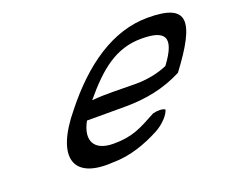

<svg xmlns="http://www.w3.org/2000/svg" viewBox="-92 -642 960 809"><g transform="rotate(-20 388.0 -237.0)"><path d="M210 -242C69 -72 107 37 290 24C365 24 438 -2 504 -37C540 -57 568 -89 573 -110C560 -117 542 -118 518 -112C446 -73 406 -49 319 -49C231 -49 204 -102 246 -179H415C510 -179 593 -195 675 -237C814 -421 817 -499 634 -499C475 -499 333 -397 210 -242ZM296 -252C386 -360 464 -425 579 -425C683 -425 716 -390 635 -282C591 -263 542 -254 489 -254C426 -254 361 -258 296 -252Z"/></g></svg>

Font: Snowfall
Style: SuperObl
Weight: 400
Designer: Jasper
Foundry: Cannot Into Space Fonts
Version: Version 0.9